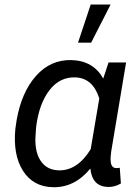

<svg xmlns="http://www.w3.org/2000/svg" viewBox="-20 -798 593 829"><path d="M35.2 0ZM524.4 -528.3 460 -143.1Q456.1 -114.7 458 -100.6Q460.4 -73.2 481 -72.3H489.3L497.1 -73.7L502 -5.9Q476.1 9.8 446.3 9.3Q377.9 7.3 370.1 -70.3Q302.7 12.2 209 10.3Q123.5 8.8 79.3 -60.5Q35.2 -129.9 46.4 -242.7L51.8 -279.3Q73.2 -400.9 136 -470.9Q198.7 -541 289.1 -538.6Q382.8 -535.6 425.8 -459L448.7 -528.3ZM135.3 -240.7 132.8 -201.2Q131.3 -136.7 158 -100.1Q184.6 -63.5 234.4 -62.5Q314.5 -61 371.6 -153.8L408.7 -373Q381.3 -460.4 306.2 -463.9Q237.8 -466.3 193.4 -408.4Q148.9 -350.6 136.2 -251ZM371.6 -778.3H457.5L373.5 -613.8H316.9Z"/></svg>

Font: Roboto
Style: Italic
Weight: 400
Italic angle: -12°
Designer: Google
Version: Version 2.134; 2016; ttfautohint (v1.6)